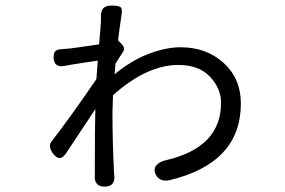

<svg xmlns="http://www.w3.org/2000/svg" viewBox="-20 -656 1040 701"><path d="M859.4 -278.3Q859.4 -60.5 598.6 2Q562.5 8.8 548.8 -18.6Q539.1 -38.1 550.8 -52.2Q562.5 -66.4 586.9 -71.3Q787.1 -118.2 787.1 -280.3Q787.1 -333 746.6 -376Q706.1 -418.9 630.9 -418.9Q516.6 -418.9 392.6 -308.6Q390.6 -261.7 390.6 -244.1Q390.6 -133.8 396.5 -22.5Q396.5 -16.6 397.5 -14.6Q400.4 25.4 362.3 25.4Q323.2 25.4 326.2 -15.6V-19.5Q326.2 -200.2 328.1 -257.8Q231.4 -112.3 220.7 -95.7Q197.3 -61.5 171.9 -97.7Q154.3 -123 168.9 -140.6Q232.4 -221.7 332 -367.2Q333 -378.9 334.5 -401.4Q335.9 -423.8 336.9 -434.6Q329.1 -433.6 283.7 -426.8Q238.3 -419.9 212.9 -415Q178.7 -409.2 175.8 -443.4Q174.8 -461.9 182.1 -469.2Q189.5 -476.6 208 -476.6Q211.9 -477.5 219.7 -477.5Q246.1 -479.5 341.8 -494.1Q348.6 -571.3 348.6 -578.1V-592.8Q347.7 -615.2 356.9 -625.5Q366.2 -635.7 387.7 -635.7Q412.1 -635.7 419.9 -629.9Q427.7 -624 423.8 -602.5Q416 -550.8 411.1 -508.8L426.8 -492.2Q437.5 -479.5 429.7 -467.8Q425.8 -460.9 415.5 -445.3Q405.3 -429.7 401.4 -422.9L398.4 -384.8Q457 -433.6 520.5 -458.5Q584 -483.4 639.6 -483.4Q733.4 -483.4 796.4 -426.3Q859.4 -369.1 859.4 -278.3Z"/></svg>

Font: GenSenMaruGothic TW TTF Regular
Style: Regular
Weight: 400
Version: Version 1.301